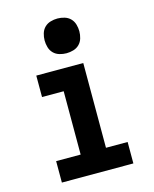

<svg xmlns="http://www.w3.org/2000/svg" viewBox="-114 -831 727 908"><g transform="rotate(-15 250.0 -377.5)"><path d="M75 0V-105H195V-415H89V-520H319V-105H425V0ZM255 -585Q238 -585 221 -590Q204 -595 192 -607Q180 -619 175 -636Q170 -653 170 -670Q170 -687 175 -704Q180 -721 192 -733Q204 -745 221 -750Q238 -755 255 -755Q272 -755 289 -750Q306 -745 318 -733Q330 -721 335 -704Q340 -687 340 -670Q340 -653 335 -636Q330 -619 318 -607Q306 -595 289 -590Q272 -585 255 -585Z"/></g></svg>

Font: Iosevka Term Curly Extrabold
Style: Regular
Weight: 800
Designer: Belleve Invis
Foundry: Belleve Invis
Version: Version 32.3.0